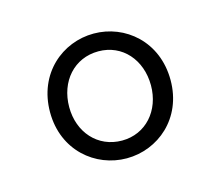

<svg xmlns="http://www.w3.org/2000/svg" viewBox="-53 -823 455 397"><g transform="rotate(-15 174.5 -624.5)"><path d="M175 -491C242 -491 304 -542 304 -624C304 -707 242 -758 175 -758C108 -758 46 -707 46 -624C46 -542 108 -491 175 -491ZM175 -529C123 -529 87 -570 87 -624C87 -679 123 -720 175 -720C226 -720 262 -679 262 -624C262 -570 226 -529 175 -529Z"/></g></svg>

Font: Noto Sans CJK Light
Style: Regular
Weight: 300
Designer: Ryoko NISHIZUKA (kana & ideographs); Paul D. Hunt (Latin, Greek & Cyrillic); Wenlong ZHANG (bopomofo); Sandoll Communica
Foundry: Adobe Systems Incorporated
Version: Version 1.000;PS 1;hotconv 1.0.78;makeotf.lib2.5.61930